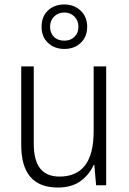

<svg xmlns="http://www.w3.org/2000/svg" viewBox="-20 -829 576 859"><path d="M455 -532V0H410L402 -91H399Q380 -48 340.5 -19Q301 10 239 10Q75 10 75 -180V-532H131V-187Q131 -111 160 -75Q189 -39 246 -39Q399 -39 399 -241V-532ZM268 -610Q224 -610 195 -637Q166 -664 166 -709Q166 -755 194.5 -782Q223 -809 268 -809Q311 -809 340.5 -781.5Q370 -754 370 -710Q370 -664 341 -637Q312 -610 268 -610ZM268 -647Q296 -647 313.5 -664.5Q331 -682 331 -709Q331 -737 313 -755Q295 -773 268 -773Q240 -773 222 -755Q204 -737 204 -709Q204 -682 221 -664.5Q238 -647 268 -647Z"/></svg>

Font: Noto Sans Sinhala SemiCondensed Light
Style: Regular
Weight: 300
Width: 4
Designer: Jelle Bosma - Monotype Design Team
Foundry: Monotype Imaging Inc.
Version: Version 2.006; ttfautohint (v1.8.4.7-5d5b)